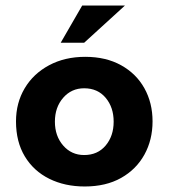

<svg xmlns="http://www.w3.org/2000/svg" viewBox="-20 -664 611 696"><path d="M38 -224Q38 -291 69.5 -344Q101 -397 158 -427.5Q215 -458 289 -458Q364 -458 419 -427.5Q474 -397 503.5 -344Q533 -291 533 -224Q533 -157 503.5 -103.5Q474 -50 419 -19Q364 12 287 12Q215 12 158.5 -16Q102 -44 70 -97Q38 -150 38 -224ZM179 -223Q179 -171 209 -136.5Q239 -102 285 -102Q334 -102 363 -136.5Q392 -171 392 -223Q392 -275 363 -309.5Q334 -344 285 -344Q239 -344 209 -309.5Q179 -275 179 -223ZM433 -644 285 -509H200L278 -644Z"/></svg>

Font: Reem Kufi
Style: Bold
Weight: 700
Designer: Khaled Hosny
Version: Version 1.001